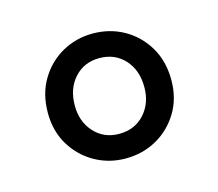

<svg xmlns="http://www.w3.org/2000/svg" viewBox="-53 -749 446 392"><g transform="rotate(-15 170.0 -553.0)"><path d="M170 -421Q135 -421 105.5 -437.5Q76 -454 58 -483.5Q40 -513 40 -552Q40 -592 58 -622Q76 -652 105.5 -668.5Q135 -685 170 -685Q206 -685 235.5 -668.5Q265 -652 283 -622Q301 -592 301 -552Q301 -513 283 -483.5Q265 -454 235.5 -437.5Q206 -421 170 -421ZM170 -473Q203 -473 223.5 -495.5Q244 -518 244 -552Q244 -588 223.5 -610.5Q203 -633 170 -633Q138 -633 117.5 -610.5Q97 -588 97 -552Q97 -518 117.5 -495.5Q138 -473 170 -473Z"/></g></svg>

Font: Source Sans 3 Medium
Style: Regular
Weight: 500
Designer: Paul D. Hunt
Foundry: Adobe
Version: Version 3.052;hotconv 1.1.0;makeotfexe 2.6.0